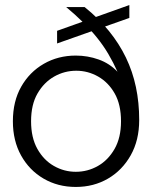

<svg xmlns="http://www.w3.org/2000/svg" viewBox="-20 -728 602 760"><path d="M280 12Q209 12 152.5 -21Q96 -54 63.5 -112.5Q31 -171 31 -248Q31 -327 64 -385Q97 -443 153.5 -475.5Q210 -508 280 -508Q327 -508 370.5 -492.5Q414 -477 445 -444Q429 -480 409 -514Q389 -548 363.5 -579.5Q338 -611 307.5 -641Q277 -671 242 -700H315Q371 -655 411.5 -605Q452 -555 478.5 -500Q505 -445 518 -383.5Q531 -322 531 -253Q531 -173 497.5 -113.5Q464 -54 407.5 -21Q351 12 280 12ZM280 -48Q327 -48 367.5 -71Q408 -94 433.5 -138.5Q459 -183 459 -248Q459 -314 434 -358Q409 -402 368.5 -425Q328 -448 282 -448Q235 -448 194.5 -425Q154 -402 128.5 -358Q103 -314 103 -248Q103 -183 128 -138.5Q153 -94 193.5 -71Q234 -48 280 -48ZM206 -556V-606L492 -708V-657Z"/></svg>

Font: DM Sans 36pt Light
Style: Regular
Weight: 300
Designer: Colophon Foundry, Jonny Pinhorn
Foundry: Colophon Foundry
Version: Version 4.004;gftools[0.9.30]